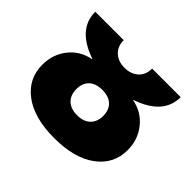

<svg xmlns="http://www.w3.org/2000/svg" viewBox="-127 -685 858 858"><g transform="rotate(45 302.5 -255.5)"><path d="M33.2 -184.6Q33.2 -251 71.8 -299.3Q110.4 -347.7 172.9 -359.4V-361.3Q33.2 -409.2 33.2 -519.5H212.9Q212.9 -480.5 237.8 -457.5Q262.7 -434.6 302.7 -434.6Q342.8 -434.6 367.7 -457.5Q392.6 -480.5 392.6 -519.5H573.2Q573.2 -409.2 432.6 -361.3V-359.4Q495.1 -347.7 534.2 -298.8Q573.2 -250 573.2 -184.6Q573.2 -96.7 501.5 -43.5Q429.7 9.8 302.7 9.8Q175.8 9.8 104.5 -43.5Q33.2 -96.7 33.2 -184.6ZM239.7 -273.9Q217.8 -252.9 217.8 -215.3Q217.8 -177.7 240.2 -156.2Q262.7 -134.8 302.7 -134.8Q342.8 -134.8 365.2 -156.2Q387.7 -177.7 387.7 -215.3Q387.7 -252.9 365.7 -273.9Q343.8 -294.9 302.7 -294.9Q261.7 -294.9 239.7 -273.9Z"/></g></svg>

Font: GenEi M Gothic v2 Black
Style: Regular
Weight: 900
Version: Version 2.0